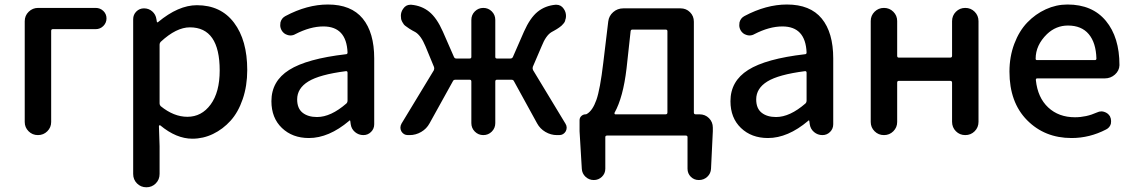

<svg xmlns="http://www.w3.org/2000/svg" viewBox="-20 -584 4900 830"><path d="M86.9 -56.6V-492.2Q86.9 -516.6 104 -533.2Q121.1 -549.8 144.5 -549.8H393.6Q413.1 -549.8 426.8 -536.6Q440.4 -523.4 440.4 -504.4Q440.4 -485.4 426.8 -471.7Q413.1 -458 393.6 -458H208Q201.2 -458 201.2 -450.2V-56.6Q201.2 -33.2 184.6 -16.6Q168 0 144 0Q120.1 0 103.5 -16.6Q86.9 -33.2 86.9 -56.6Z M555.7 168V-501Q555.7 -520.5 569.3 -534.2Q583 -547.9 602.5 -547.9Q623 -547.9 638.2 -534.7Q653.3 -521.5 656.2 -501L658.2 -489.3Q659.2 -487.3 660.6 -487.3Q662.1 -487.3 663.1 -488.3Q751 -561.5 831.1 -561.5Q934.6 -561.5 991.7 -485.8Q1048.8 -410.2 1048.8 -281.2Q1048.8 -212.9 1029.3 -155.8Q1009.8 -98.6 976.6 -62Q943.4 -25.4 900.9 -4.9Q858.4 15.6 811.5 15.6Q742.2 15.6 672.9 -42Q670.9 -43 668.9 -42Q667 -41 667 -39.1L669.9 47.9V168Q669.9 192.4 653.3 209Q636.7 225.6 612.8 225.6Q588.9 225.6 572.3 209Q555.7 192.4 555.7 168ZM790 -79.1Q851.6 -79.1 890.6 -132.3Q929.7 -185.5 929.7 -279.3Q929.7 -465.8 800.8 -465.8Q742.2 -465.8 674.8 -403.3Q669.9 -398.4 669.9 -391.6V-136.7Q669.9 -129.9 674.8 -125Q731.4 -79.1 790 -79.1Z M1315.4 12.7Q1244.1 12.7 1198.7 -30.8Q1153.3 -74.2 1153.3 -146.5Q1153.3 -233.4 1230 -281.7Q1306.6 -330.1 1475.6 -349.6Q1482.4 -349.6 1482.4 -357.4Q1477.5 -469.7 1377.9 -469.7Q1321.3 -469.7 1256.8 -436.5Q1247.1 -430.7 1235.4 -430.7Q1229.5 -430.7 1223.6 -432.6Q1206.1 -437.5 1197.3 -453.1Q1191.4 -463.9 1191.4 -474.6Q1191.4 -481.4 1192.4 -487.3Q1197.3 -505.9 1213.9 -514.6Q1307.6 -564.5 1397.5 -564.5Q1498 -564.5 1547.9 -503.9Q1597.7 -443.4 1597.7 -331.1V-46.9Q1597.7 -27.3 1584 -13.7Q1570.3 0 1550.8 0Q1530.3 0 1514.6 -13.2Q1499 -26.4 1496.1 -46.9L1494.1 -61.5Q1493.2 -63.5 1491.7 -63.5Q1490.2 -63.5 1489.3 -61.5Q1401.4 12.7 1315.4 12.7ZM1350.6 -78.1Q1410.2 -78.1 1477.5 -136.7Q1482.4 -141.6 1482.4 -149.4V-269.5Q1482.4 -276.4 1476.6 -276.4Q1476.6 -276.4 1475.6 -276.4Q1361.3 -261.7 1313 -231.9Q1264.6 -202.1 1264.6 -154.3Q1264.6 -115.2 1288.1 -96.7Q1311.5 -78.1 1350.6 -78.1Z M2283.2 -294.9Q2281.2 -288.1 2284.2 -281.2L2424.8 -48.8Q2429.7 -41 2429.7 -32.2Q2429.7 -24.4 2425.8 -16.6Q2416 0 2397.5 0H2387.7Q2361.3 0 2337.9 -13.7Q2314.5 -27.3 2301.8 -50.8L2202.1 -232.4Q2199.2 -239.3 2191.4 -239.3H2127.9Q2121.1 -239.3 2121.1 -231.4V-51.8Q2121.1 -30.3 2106 -15.1Q2090.8 0 2069.3 0Q2047.9 0 2032.7 -15.1Q2017.6 -30.3 2017.6 -51.8V-231.4Q2017.6 -239.3 2010.7 -239.3H1948.2Q1940.4 -239.3 1937.5 -232.4L1836.9 -50.8Q1824.2 -27.3 1800.8 -13.7Q1777.3 0 1751 0H1743.2Q1724.6 0 1714.8 -16.6Q1710.9 -24.4 1710.9 -32.2Q1710.9 -41 1715.8 -49.8L1855.5 -280.3Q1858.4 -287.1 1856.4 -293.9L1819.3 -383.8Q1799.8 -430.7 1775.4 -445.3Q1773.4 -446.3 1762.7 -452.1Q1752 -458 1749 -460.4Q1746.1 -462.9 1737.8 -468.3Q1729.5 -473.6 1726.1 -478Q1722.7 -482.4 1719.2 -488.8Q1715.8 -495.1 1713.9 -502V-503.9Q1712.9 -509.8 1712.9 -515.6Q1712.9 -532.2 1722.7 -545.9Q1734.4 -563.5 1753.9 -563.5Q1755.9 -563.5 1757.8 -563.5Q1802.7 -559.6 1835.4 -533.2Q1868.2 -506.8 1894.5 -447.3L1942.4 -337.9Q1945.3 -331.1 1952.1 -331.1H2010.7Q2017.6 -331.1 2017.6 -337.9V-498Q2017.6 -519.5 2032.7 -534.7Q2047.9 -549.8 2069.3 -549.8Q2090.8 -549.8 2106 -534.7Q2121.1 -519.5 2121.1 -498V-337.9Q2121.1 -331.1 2127.9 -331.1H2186.5Q2194.3 -331.1 2197.3 -337.9L2245.1 -447.3Q2271.5 -506.8 2304.2 -533.2Q2336.9 -559.6 2381.8 -563.5Q2383.8 -563.5 2384.8 -563.5Q2405.3 -563.5 2417 -545.9Q2426.8 -532.2 2426.8 -514.6Q2426.8 -509.8 2425.8 -503.9L2424.8 -502.9Q2423.8 -496.1 2421.9 -491.2Q2419.9 -486.3 2415 -481Q2410.2 -475.6 2407.2 -472.7Q2404.3 -469.7 2397 -464.8Q2389.6 -460 2386.7 -458Q2383.8 -456.1 2375 -451.2Q2366.2 -446.3 2364.3 -445.3Q2339.8 -430.7 2321.3 -383.8Z M2713.9 -456.1Q2707 -456.1 2706.1 -449.2L2688.5 -288.1Q2673.8 -163.1 2636.7 -96.7Q2635.7 -94.7 2636.7 -92.3Q2637.7 -89.8 2639.6 -89.8H2857.4Q2865.2 -89.8 2865.2 -97.7V-449.2Q2865.2 -456.1 2857.4 -456.1ZM2979.5 -97.7Q2979.5 -89.8 2987.3 -89.8H3003.9Q3028.3 -89.8 3044.9 -73.2Q3061.5 -56.6 3061.5 -32.2V-16.6L3053.7 145.5Q3052.7 166 3037.6 180.2Q3022.5 194.3 3001 194.3Q2980.5 194.3 2966.3 180.2Q2952.1 166 2952.1 145.5V8.8Q2952.1 2 2944.3 2H2604.5Q2596.7 2 2596.7 8.8V145.5Q2596.7 166 2582 180.2Q2567.4 194.3 2546.9 194.3Q2526.4 194.3 2511.2 180.2Q2496.1 166 2495.1 145.5L2485.4 -16.6V-64.5Q2485.4 -75.2 2493.2 -82.5Q2501 -89.8 2511.7 -89.8Q2514.6 -89.8 2517.6 -91.8Q2542 -106.4 2558.1 -151.9Q2574.2 -197.3 2587.9 -312.5L2609.4 -491.2Q2612.3 -515.6 2630.9 -531.7Q2649.4 -547.9 2674.8 -547.9H2921.9Q2946.3 -547.9 2962.9 -531.2Q2979.5 -514.6 2979.5 -490.2Z M3299.8 12.7Q3228.5 12.7 3183.1 -30.8Q3137.7 -74.2 3137.7 -146.5Q3137.7 -233.4 3214.4 -281.7Q3291 -330.1 3460 -349.6Q3466.8 -349.6 3466.8 -357.4Q3461.9 -469.7 3362.3 -469.7Q3305.7 -469.7 3241.2 -436.5Q3231.4 -430.7 3219.7 -430.7Q3213.9 -430.7 3208 -432.6Q3190.4 -437.5 3181.6 -453.1Q3175.8 -463.9 3175.8 -474.6Q3175.8 -481.4 3176.8 -487.3Q3181.6 -505.9 3198.2 -514.6Q3292 -564.5 3381.8 -564.5Q3482.4 -564.5 3532.2 -503.9Q3582 -443.4 3582 -331.1V-46.9Q3582 -27.3 3568.4 -13.7Q3554.7 0 3535.2 0Q3514.6 0 3499 -13.2Q3483.4 -26.4 3480.5 -46.9L3478.5 -61.5Q3477.5 -63.5 3476.1 -63.5Q3474.6 -63.5 3473.6 -61.5Q3385.7 12.7 3299.8 12.7ZM3335 -78.1Q3394.5 -78.1 3461.9 -136.7Q3466.8 -141.6 3466.8 -149.4V-269.5Q3466.8 -276.4 3460.9 -276.4Q3460.9 -276.4 3460 -276.4Q3345.7 -261.7 3297.4 -231.9Q3249 -202.1 3249 -154.3Q3249 -115.2 3272.5 -96.7Q3295.9 -78.1 3335 -78.1Z M3744.1 -56.6V-493.2Q3744.1 -516.6 3760.7 -533.2Q3777.3 -549.8 3801.3 -549.8Q3825.2 -549.8 3841.8 -533.2Q3858.4 -516.6 3858.4 -493.2V-342.8Q3858.4 -335 3865.2 -335H4087.9Q4095.7 -335 4095.7 -342.8V-492.2Q4095.7 -516.6 4112.3 -533.2Q4128.9 -549.8 4152.8 -549.8Q4176.8 -549.8 4193.4 -533.2Q4210 -516.6 4210 -492.2V-57.6Q4210 -33.2 4193.4 -16.6Q4176.8 0 4152.8 0Q4128.9 0 4112.3 -16.6Q4095.7 -33.2 4095.7 -57.6V-226.6Q4095.7 -234.4 4087.9 -234.4H3865.2Q3858.4 -234.4 3858.4 -226.6V-56.6Q3858.4 -33.2 3841.8 -16.6Q3825.2 0 3801.3 0Q3777.3 0 3760.7 -16.6Q3744.1 -33.2 3744.1 -56.6Z M4612.3 12.7Q4496.1 12.7 4419.9 -64.5Q4343.8 -141.6 4343.8 -274.4Q4343.8 -338.9 4364.7 -394.5Q4385.7 -450.2 4420.9 -486.8Q4456.1 -523.4 4501 -543.9Q4545.9 -564.5 4594.7 -564.5Q4702.1 -564.5 4760.7 -493.7Q4819.3 -422.9 4819.3 -302.7Q4819.3 -302.7 4819.3 -301.8Q4818.4 -278.3 4799.8 -261.7Q4781.2 -245.1 4755.9 -245.1H4463.9Q4457 -245.1 4458 -237.3Q4465.8 -162.1 4511.2 -119.6Q4556.6 -77.1 4627 -77.1Q4675.8 -77.1 4721.7 -97.7Q4731.4 -102.5 4741.2 -102.5Q4747.1 -102.5 4752.9 -100.6Q4769.5 -95.7 4778.3 -81.1Q4783.2 -71.3 4783.2 -60.5Q4783.2 -54.7 4782.2 -48.8Q4777.3 -32.2 4761.7 -24.4Q4690.4 12.7 4612.3 12.7ZM4457 -330.1Q4457 -324.2 4462.9 -324.2H4712.9Q4719.7 -324.2 4719.7 -331.1Q4719.7 -331.1 4719.7 -331.1Q4717.8 -399.4 4686.5 -436.5Q4655.3 -473.6 4596.7 -473.6Q4544.9 -473.6 4505.9 -436.5Q4457 -388.7 4457 -330.1Z"/></svg>

Font: Gen Jyuu Gothic Medium
Style: Regular
Weight: 500
Designer: [Source Han Sans]
Ryoko NISHIZUKA  (kana & ideographs); Paul D. Hunt (Latin, Greek & Cyrillic); Wenlong ZHANG  (bopomofo
Version: Version 1.002.20150607